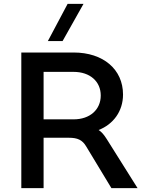

<svg xmlns="http://www.w3.org/2000/svg" viewBox="-20 -971 745 991"><path d="M531 -253C517 -275 505 -290 489 -300C564 -329 615 -396 615 -483C615 -613 513 -700 360 -700H90V0H205V-260H335C380 -260 405 -249 425 -215L555 0H690ZM360 -355H205V-600H360C444 -600 500 -551 500 -478C500 -405 444 -355 360 -355ZM227 -759H303L411 -951H329Z"/></svg>

Font: Goli Medium
Style: Regular
Weight: 500
Designer: jaikishan Patel
Foundry: MagicType
Version: Version 1.000;Glyphs 3.2 (3242)